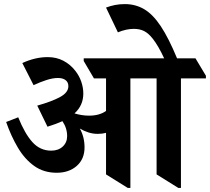

<svg xmlns="http://www.w3.org/2000/svg" viewBox="-20 -910 1026 938"><path d="M257 -66Q194 -66 147.5 -99Q101 -132 67.5 -188.5Q34 -245 10 -314L69 -337Q101 -257 138.5 -215.5Q176 -174 230 -174Q265 -174 286.5 -194Q308 -214 308 -245Q308 -284 285 -318Q254 -304 212 -291L162 -394Q233 -414 273.5 -436Q314 -458 314 -489Q314 -508 300.5 -518.5Q287 -529 263 -529Q238 -529 207 -519Q176 -509 144 -494L89 -602Q152 -631 213 -631Q256 -631 290 -613Q324 -595 348 -564Q367 -540 377 -511Q387 -482 387 -453Q387 -395 344 -356Q380 -345 415 -345Q441 -345 462 -351Q483 -357 498 -368V-527H439L389 -612V-625H688L739 -540V-527H617V8H604L498 -58V-261Q480 -256 458 -256Q434 -256 412 -263Q390 -270 370 -282Q393 -241 393 -190Q393 -133 355 -99.5Q317 -66 257 -66ZM851 8 745 -58V-527H674L623 -612V-625H782Q753 -687 727 -720Q706 -747 684.5 -758Q663 -769 634 -769Q597 -769 556 -752L498 -873Q519 -881 541.5 -885.5Q564 -890 590 -890Q642 -890 684.5 -865Q727 -840 765.5 -782Q804 -724 845 -625H935L986 -540V-527H864V8Z"/></svg>

Font: Noto Serif Devanagari SemiCondensed
Style: Bold
Weight: 700
Width: 4
Designer: Universal Thirst, Indian Type Foundry and the Monotype Design Team
Foundry: Monotype Imaging Inc.
Version: Version 2.004; ttfautohint (v1.8.4.7-5d5b)